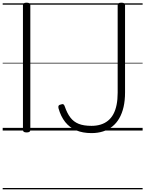

<svg xmlns="http://www.w3.org/2000/svg" viewBox="-20 -973 1083 1431"><path d="M178 14Q164 14 157.5 9.5Q151 5 151 -5V-934Q151 -944 157.5 -948.5Q164 -953 178 -953Q192 -953 199 -948.5Q206 -944 206 -934V-5Q206 5 199.5 9.5Q193 14 178 14ZM662 19Q597 19 548 -1.5Q499 -22 466 -63.5Q433 -105 416 -166Q413 -179 417 -185.5Q421 -192 433 -194Q445 -199 452 -195.5Q459 -192 463 -179Q480 -129 504.5 -97Q529 -65 566.5 -50Q604 -35 662 -35Q699 -35 730 -44.5Q761 -54 785 -73.5Q809 -93 825 -122.5Q841 -152 849 -192Q857 -232 857 -282V-934Q857 -944 863.5 -948.5Q870 -953 884 -953Q899 -953 905.5 -948.5Q912 -944 912 -934V-284Q912 -224 901 -176Q890 -128 869 -91.5Q848 -55 817.5 -30.5Q787 -6 748 6.5Q709 19 662 19ZM0 428H1043V438H0ZM0 -20H1043V0H0ZM0 -505H1043V-500H0ZM0 -948H1043V-938H0Z"/></svg>

Font: Playwrite US Modern Guides
Style: Regular
Weight: 400
Designer: Veronika Burian, José Scaglione
Foundry: TypeTogether
Version: Version 1.003